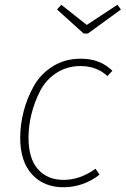

<svg xmlns="http://www.w3.org/2000/svg" viewBox="-20 -778 529 808"><path d="M474 -758 489 -738 350 -637H332L220 -738L238 -758L345 -673ZM320 -531Q402 -531 453 -480L432 -458Q387 -500 319 -500Q261 -500 216.5 -470.5Q172 -441 148 -393.5Q124 -346 112 -296.5Q100 -247 100 -198Q100 -111 139.5 -66Q179 -21 248 -21Q317 -21 382 -68L399 -43Q330 10 247 10Q164 10 114.5 -44.5Q65 -99 65 -198Q65 -252 79 -307.5Q93 -363 121.5 -414.5Q150 -466 201.5 -498.5Q253 -531 320 -531Z"/></svg>

Font: Fira Sans UltraLight
Style: Italic
Weight: 200
Italic angle: -8°
Designer: Carrois Corporate & Edenspiekermann AG
Foundry: Carrois Corporate GbR & Edenspiekermann AG
Version: Version 4.203;PS 004.203;hotconv 1.0.88;makeotf.lib2.5.64775